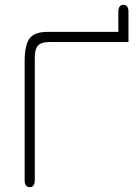

<svg xmlns="http://www.w3.org/2000/svg" viewBox="-20 -768 579 795"><path d="M512 -718V-594H184Q151 -594 137.5 -579.5Q124 -565 124 -529V-23Q124 7 103 7Q82 7 82 -23V-512Q82 -582 102.5 -609Q123 -636 177 -636H470V-718Q470 -748 491 -748Q512 -748 512 -718Z"/></svg>

Font: Jura Light
Style: Regular
Weight: 300
Designer: Daniel Johnson, Alexei Vanyashin
Foundry: Daniel Johnson
Version: Version 5.103